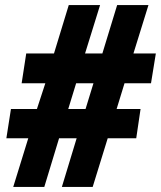

<svg xmlns="http://www.w3.org/2000/svg" viewBox="-20 -734 632 754"><path d="M32 0H154L212 -191H281L223 0H344L403 -191H515L532 -306H438L469 -407H573L592 -524H504L563 -714H440L382 -524H314L373 -714H250L192 -524H83L65 -407H158L125 -306H23L5 -191H91ZM248 -306 279 -407H347L316 -306Z"/></svg>

Font: Noto Sans Condensed Black
Style: Italic
Weight: 900
Width: 3
Italic angle: -12°
Designer: Monotype Design Team
Foundry: Monotype Imaging Inc.
Version: Version 2.013